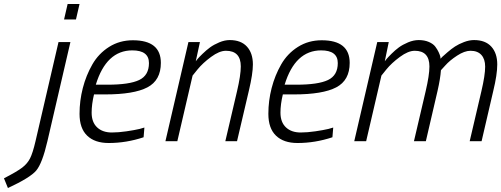

<svg xmlns="http://www.w3.org/2000/svg" viewBox="-111 -712 2527 968"><path d="M272 -614 290 -692H230L212 -614ZM68 0C58.7 40 49.5 68.8 40.5 86.5C31.5 104.2 18.3 119.7 1 133C-16.3 146.3 -47 164.3 -91 187L-71 236C3.7 201.3 51.2 172 71.5 148C91.8 124 110.7 74.7 128 0L244 -500H184Z M372 -285C407.3 -400.3 468.7 -458 556 -458C612 -458 640 -436.7 640 -394C640 -352.7 623.5 -324.2 590.5 -308.5C557.5 -292.8 504.3 -285 431 -285ZM453 -44C421.7 -44 396.8 -52.7 378.5 -70C360.2 -87.3 351 -112 351 -144C351 -172 355 -202.7 363 -236H419C515.7 -236 586.7 -247.8 632 -271.5C677.3 -295.2 700 -336.3 700 -395C700 -471 653 -509 559 -509C514.3 -509 474.3 -497.8 439 -475.5C403.7 -453.2 375.5 -423.7 354.5 -387C333.5 -350.3 317.5 -310.7 306.5 -268C295.5 -225.3 290 -182 290 -138C290 -89.3 302.8 -52.7 328.5 -28C354.2 -3.3 390.3 9 437 9C496.3 9 555 -0.7 613 -20L617 -69L593 -62C576.3 -58 554.3 -54 527 -50C499.7 -46 475 -44 453 -44Z M860 -331 885 -362C902.3 -383.3 925 -404.3 953 -425C981 -445.7 1006 -456 1028 -456C1078 -456 1103 -429.7 1103 -377C1103 -347.7 1096.7 -306 1084 -252L1025 0H1084L1144 -256C1157.3 -312 1164 -355.7 1164 -387C1164 -425 1154 -455 1134 -477C1114 -499 1085 -510 1047 -510C1030.3 -510 1012.8 -506.2 994.5 -498.5C976.2 -490.8 960.7 -482.3 948 -473C935.3 -463.7 922.7 -452.8 910 -440.5C897.3 -428.2 889 -419.5 885 -414.5L876 -403L897 -500H839L723 0H783Z M1324 -285C1359.3 -400.3 1420.7 -458 1508 -458C1564 -458 1592 -436.7 1592 -394C1592 -352.7 1575.5 -324.2 1542.5 -308.5C1509.5 -292.8 1456.3 -285 1383 -285ZM1405 -44C1373.7 -44 1348.8 -52.7 1330.5 -70C1312.2 -87.3 1303 -112 1303 -144C1303 -172 1307 -202.7 1315 -236H1371C1467.7 -236 1538.7 -247.8 1584 -271.5C1629.3 -295.2 1652 -336.3 1652 -395C1652 -471 1605 -509 1511 -509C1466.3 -509 1426.3 -497.8 1391 -475.5C1355.7 -453.2 1327.5 -423.7 1306.5 -387C1285.5 -350.3 1269.5 -310.7 1258.5 -268C1247.5 -225.3 1242 -182 1242 -138C1242 -89.3 1254.8 -52.7 1280.5 -28C1306.2 -3.3 1342.3 9 1389 9C1448.3 9 1507 -0.7 1565 -20L1569 -69L1545 -62C1528.3 -58 1506.3 -54 1479 -50C1451.7 -46 1427 -44 1405 -44Z M2095 -254C2104.3 -294.7 2110 -329.3 2112 -358L2134 -382C2148.7 -398.7 2168.5 -415.2 2193.5 -431.5C2218.5 -447.8 2241 -456 2261 -456C2285 -456 2303.3 -449 2316 -435C2328.7 -421 2335 -401.3 2335 -376C2335 -347.3 2328.7 -306 2316 -252L2257 0H2317L2376 -254C2389.3 -308.7 2396 -353 2396 -387C2396 -425 2386 -455 2366 -477C2346 -499 2317 -510 2279 -510C2263 -510 2246.2 -506.7 2228.5 -500C2210.8 -493.3 2195.7 -485.8 2183 -477.5C2170.3 -469.2 2157.7 -459.5 2145 -448.5L2119.5 -426C2115.2 -422 2112 -418.7 2110 -416L2109 -426C2107.7 -432 2104.8 -439.7 2100.5 -449C2096.2 -458.3 2090.5 -467.7 2083.5 -477C2076.5 -486.3 2065.7 -494.2 2051 -500.5C2036.3 -506.8 2019.3 -510 2000 -510C1982.7 -510 1964.8 -506.2 1946.5 -498.5C1928.2 -490.8 1912.7 -482.3 1900 -473C1887.3 -463.7 1874.8 -452.8 1862.5 -440.5C1850.2 -428.2 1842 -419.5 1838 -414.5L1829 -403L1849 -500H1791L1675 0H1735L1812 -331L1837 -362C1854.3 -383.3 1877 -404.3 1905 -425C1933 -445.7 1958 -456 1980 -456C2029.3 -456 2054 -429.7 2054 -377C2054 -347.7 2047.7 -306 2035 -252L1976 0H2036Z"/></svg>

Font: RazerF5 Light
Style: Italic
Weight: 300
Foundry: Razer Inc.
Version: Version 2